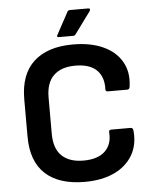

<svg xmlns="http://www.w3.org/2000/svg" viewBox="-57 -885 758 945"><g transform="rotate(-5 321.5 -412.5)"><path d="M324 12Q197 12 129.5 -50Q62 -112 62 -235V-419Q62 -542 130 -604.5Q198 -667 324 -667Q410 -667 472 -639Q534 -611 564 -559Q594 -507 584 -436Q582 -422 572 -422H475Q463 -422 464 -434Q466 -495 431.5 -528.5Q397 -562 326 -562Q257 -562 219.5 -526Q182 -490 182 -417V-238Q182 -165 219.5 -129Q257 -93 326 -93Q398 -93 433.5 -127.5Q469 -162 464 -221Q463 -233 475 -233H571Q583 -233 584 -219Q591 -149 560.5 -97Q530 -45 469.5 -16.5Q409 12 324 12ZM258 -709Q246 -709 252 -720L311 -829Q315 -837 324 -837H415Q421 -837 422.5 -833Q424 -829 421 -824L341 -715Q337 -709 328 -709Z"/></g></svg>

Font: Sofia Sans
Style: Bold
Weight: 700
Designer: Botio Nikoltchev, Ani Petrova
Foundry: lettersoup
Version: Version 4.100; ttfautohint (v1.8.4.7-5d5b)